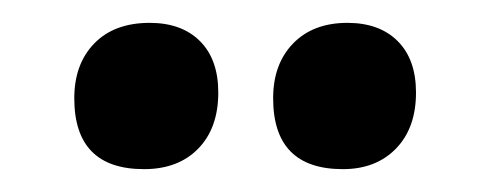

<svg xmlns="http://www.w3.org/2000/svg" viewBox="-20 -702 429 168"><path d="M111 -682Q139 -682 155 -666Q171 -650 171 -621Q171 -590 153.5 -572Q136 -554 106 -554Q45 -554 45 -616Q45 -646 62.5 -664Q80 -682 111 -682ZM284 -682Q312 -682 328 -666Q344 -650 344 -621Q344 -590 326.5 -572Q309 -554 280 -554Q219 -554 219 -616Q219 -646 236.5 -664Q254 -682 284 -682Z"/></svg>

Font: Alegreya Sans
Style: Bold
Weight: 700
Designer: Juan Pablo del Peral
Foundry: Huerta Tipografica
Version: Version 2.007